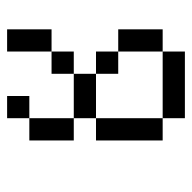

<svg xmlns="http://www.w3.org/2000/svg" viewBox="-20 -520 540 540"><g transform="rotate(-90 250.0 -250.0)"><path d="M250 -437.5V-500H187.5V-437.5H125Q125 -437.5 125 -312.5H187.5V-250H125V-62.5H187.5V0H375V-62.5H187.5V-250H312.5V-187.5H375Q375 -187.5 375 -62.5H437.5Q437.5 -62.5 437.5 -187.5H375V-250H312.5V-312.5H187.5Q187.5 -312.5 187.5 -437.5ZM312.5 -312.5H375V-375H312.5ZM375 -375H437.5Q437.5 -375 437.5 -500H375Q375 -500 375 -375Z"/></g></svg>

Font: UnifontExMono
Style: Regular
Weight: 500
Version: Version 15.0.06